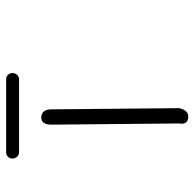

<svg xmlns="http://www.w3.org/2000/svg" viewBox="-24 -618 647 640"><g transform="rotate(-90 300.0 -298.5)"><path d="M259 -26Q252 7 228 5Q203 3 208 -26L204 -453Q205 -486 229 -485Q254 -483 255 -454ZM112 -559Q103 -559 97 -565.5Q91 -572 91 -581Q91 -590 97 -596Q103 -602 112 -602H355Q364 -602 370 -596Q376 -590 376 -581Q376 -572 370 -565.5Q364 -559 355 -559Z"/></g></svg>

Font: Yomogi
Style: Regular
Weight: 400
Designer: satsuyako
Foundry: satsuyako
Version: Version 3.100